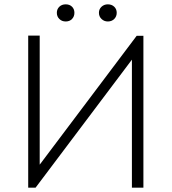

<svg xmlns="http://www.w3.org/2000/svg" viewBox="-20 -865 791 885"><path d="M110 -701H163V-106L610 -700H641V0H588V-590L144 0H110ZM283 -766Q265 -766 253.5 -777.5Q242 -789 242 -806Q242 -823 253.5 -834Q265 -845 283 -845Q301 -845 312 -834Q323 -823 323 -806Q323 -789 312 -777.5Q301 -766 283 -766ZM477 -766Q460 -766 448 -777.5Q436 -789 436 -806Q436 -823 448 -834Q460 -845 477 -845Q495 -845 506.5 -834Q518 -823 518 -806Q518 -789 506.5 -777.5Q495 -766 477 -766Z"/></svg>

Font: Tilda Sans Light
Style: Regular
Weight: 300
Designer: ParaType Ltd
Foundry: ParaType Ltd
Version: Version 1.009